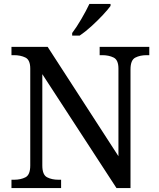

<svg xmlns="http://www.w3.org/2000/svg" viewBox="-20 -951 803 971"><path d="M38 0V-42H51Q85 -42 109 -54.5Q133 -67 133 -114V-604Q133 -648 108.5 -660Q84 -672 51 -672H38V-714H221L579 -161V-604Q579 -648 554.5 -660Q530 -672 497 -672H484V-714H735V-672H722Q688 -672 664 -659.5Q640 -647 640 -600V0H569L194 -576V-114Q194 -67 218 -54.5Q242 -42 276 -42H289V0ZM345 -784Q367 -813 391.5 -855Q416 -897 432 -931H539V-921Q527 -904 500 -875Q473 -846 441.5 -817.5Q410 -789 383 -771H345Z"/></svg>

Font: Noto Serif Old Uyghur
Style: Regular
Weight: 400
Designer: Lewis McGuffie
Foundry: Google LLC
Version: Version 1.003; ttfautohint (v1.8.4.7-5d5b)